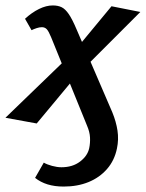

<svg xmlns="http://www.w3.org/2000/svg" viewBox="-47 -448 536 706"><path d="M187 238Q154 238 128 230Q102 222 82 206L114 150Q126 157 144.5 162Q163 167 179 167Q220 167 247.5 146Q275 125 281 97Q285 78 284 57.5Q283 37 273 14L141 -311Q132 -333 125 -340.5Q118 -348 107 -348Q98 -348 87.5 -344.5Q77 -341 69 -337L45 -379Q70 -402 96.5 -415Q123 -428 147 -428Q166 -428 179.5 -421.5Q193 -415 206 -396Q219 -377 235 -339L366 -35Q380 -1 385 32Q390 65 383 98Q374 142 346.5 173.5Q319 205 278.5 221.5Q238 238 187 238ZM88 6 -27 -15 209 -243 236 -172ZM251 -186 224 -257 363 -425 469 -404Z"/></svg>

Font: Ysabeau Infant
Style: Bold Italic
Weight: 700
Italic angle: -12°
Designer: Christian Thalmann (Catharsis Fonts)
Version: Version 2.001;gftools[0.9.30]; featfreeze: ss01,ss02,lnum